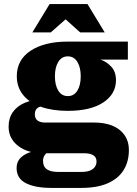

<svg xmlns="http://www.w3.org/2000/svg" viewBox="-20 -726 667 937"><path d="M229 191Q152 191 106.5 168Q61 145 61 94Q61 63 81 43.5Q101 24 135 14.5Q169 5 210 5L217 12Q209 18 202.5 25.5Q196 33 193 41Q190 49 190 59Q190 87 208.5 100Q227 113 263 113H379Q403 113 419 106.5Q435 100 443 88.5Q451 77 451 62Q451 41 435 31.5Q419 22 393 22H191Q115 22 68.5 -14Q22 -50 22 -108Q22 -150 43 -179.5Q64 -209 102.5 -225Q141 -241 191 -240L200 -209Q176 -209 163 -199Q150 -189 150 -168Q150 -148 163 -138Q176 -128 200 -128H437Q520 -128 564.5 -91.5Q609 -55 609 6Q609 63 583 104.5Q557 146 505.5 168.5Q454 191 378 191ZM311 -185Q235 -185 179 -205Q123 -225 92.5 -263Q62 -301 62 -354Q62 -434 129.5 -478.5Q197 -523 311 -523L470 -435Q499 -426 522.5 -401Q546 -376 546 -335Q546 -267 484 -226Q422 -185 311 -185ZM311 -257Q341 -257 357.5 -283.5Q374 -310 374 -354Q374 -397 357.5 -424Q341 -451 311 -451Q281 -451 264.5 -424Q248 -397 248 -354Q248 -310 264.5 -283.5Q281 -257 311 -257ZM470 -435 311 -523H604V-435ZM138 -568 222 -706H407L491 -568H371L262 -666H339L228 -568Z"/></svg>

Font: Montagu Slab 144pt
Style: Bold
Weight: 700
Designer: Florian Karsten
Foundry: Florian Karsten
Version: Version 1.000